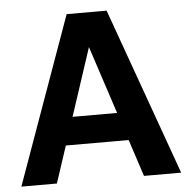

<svg xmlns="http://www.w3.org/2000/svg" viewBox="-51 -747 780 797"><g transform="rotate(-5 339.0 -348.5)"><path d="M204.8 -153.9H466.6L517 0H671.9L422.2 -696.9H255.7L6 0H154.1ZM336 -552.6 428.6 -270.1H243Z"/></g></svg>

Font: Diatome
Style: Bold
Weight: 700
Designer: 15.100.17
Foundry: 15.100.17
Version: Version 1.004;Fontself Maker 3.5.8